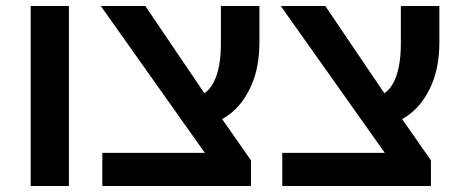

<svg xmlns="http://www.w3.org/2000/svg" viewBox="-20 -618 1527 638"><path d="M82 0V-598H209V0Z M733 -8 315 -598H463L687 -267L814 -85ZM320 0V-110H782L814 -85V0ZM655 -201 612 -291Q639 -294 658.5 -307.5Q678 -321 690 -344.5Q702 -368 708 -400Q714 -432 714 -472V-598H842V-478Q842 -396 816 -336Q790 -276 747.5 -242Q705 -208 655 -201Z M1331 -8 913 -598H1061L1285 -267L1412 -85ZM918 0V-110H1380L1412 -85V0ZM1253 -201 1210 -291Q1237 -294 1256.5 -307.5Q1276 -321 1288 -344.5Q1300 -368 1306 -400Q1312 -432 1312 -472V-598H1440V-478Q1440 -396 1414 -336Q1388 -276 1345.5 -242Q1303 -208 1253 -201Z"/></svg>

Font: Noto Sans Hebrew SemiBold
Style: Regular
Weight: 600
Designer: Monotype Design Team
Foundry: Monotype Imaging Inc.
Version: Version 2.003